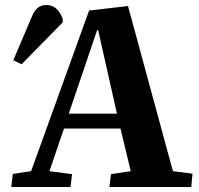

<svg xmlns="http://www.w3.org/2000/svg" viewBox="-20 -745 792 765"><path d="M490 -721 669 -63 747 -53 742 0H416L422 -51L501 -63L460 -233H235L177 -63L267 -51L261 0H25L31 -52L104 -63L335 -703ZM254 -292H446L371 -625H367ZM66 -489 33 -505 104 -672Q115 -700 129 -712.5Q143 -725 164 -725Q189 -725 205 -710Q221 -695 230 -669V-656Z"/></svg>

Font: Literata 36pt
Style: Bold Italic
Weight: 700
Italic angle: -2°
Designer: Latin by Veronika Burian and Jose Scaglione. Greek by Irene Vlachou. Cyrillic by Vera Evstafieva
Foundry: TypeTogether
Version: Version 3.002